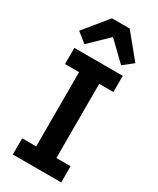

<svg xmlns="http://www.w3.org/2000/svg" viewBox="-236 -1019 896 1089"><g transform="rotate(30 211.5 -475.0)"><path d="M53 0V-106H145V-592H53V-698H370V-592H277V-106H370V0ZM270 -950 396 -796 332 -745 212 -861 92 -745 28 -796 154 -950Z"/></g></svg>

Font: IBM Plex Sans Thai SmBld
Style: Regular
Weight: 600
Designer: Mike Abbink, Paul van der Laan, Pieter van Rosmalen, Ben Mitchell, Mark Frömberg
Foundry: Bold Monday
Version: Version 1.2